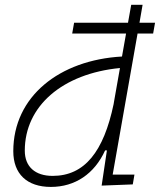

<svg xmlns="http://www.w3.org/2000/svg" viewBox="-20 -752 652 783"><path d="M515.1 -732.4 502 -659.2H282.2L274.4 -615.2H494.1L477.5 -521.5C222.7 -507.3 34.2 -358.9 34.2 -135.3C34.2 -43 89.8 10.3 187.5 10.3C286.1 10.3 365.2 -43 408.7 -138.7H416L394.5 4.9L521.5 0L528.3 -40H439.5L541 -615.2H604.5L612.3 -659.2H548.8L561.5 -732.4ZM443.4 -327.6C402.8 -133.8 325.2 -34.7 194.8 -34.7C123 -34.7 81.1 -72.3 81.1 -137.7C81.1 -319.3 234.4 -451.7 469.2 -474.6L444.8 -336.4Z"/></svg>

Font: Cascadia Code PL ExtraLight
Style: Italic
Weight: 200
Italic angle: -10°
Monospace: yes
Designer: Aaron Bell
Foundry: Saja Typeworks
Version: Version 2404.023